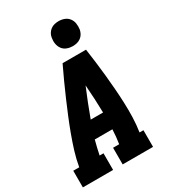

<svg xmlns="http://www.w3.org/2000/svg" viewBox="-231 -1087 1062 1199"><g transform="rotate(-30 300.0 -487.5)"><path d="M3 0V-120H46Q55 -173 71 -225Q87 -277 106 -328.5Q125 -380 146 -431Q167 -482 189 -533Q211 -584 234 -634.5Q257 -685 281 -735H450Q457 -685 463.5 -634.5Q470 -584 475 -533Q480 -482 484 -431Q488 -380 490 -328.5Q492 -277 490.5 -224.5Q489 -172 481 -120H509V0H290V-120H334Q338 -145 340.5 -170.5Q343 -196 344 -222H217Q210 -196 204 -170.5Q198 -145 193 -120H221V0ZM346 -342Q345 -392 342.5 -442.5Q340 -493 336 -543Q315 -493 295 -442.5Q275 -392 257 -342ZM390 -795Q369 -795 349 -802.5Q329 -810 317 -826.5Q305 -843 301.5 -864Q298 -885 302 -907Q304 -922 312 -935.5Q320 -949 332.5 -958.5Q345 -968 360.5 -971.5Q376 -975 390 -975Q412 -975 431.5 -967.5Q451 -960 463.5 -943.5Q476 -927 479 -906Q482 -885 479 -863Q476 -848 468.5 -834.5Q461 -821 448 -811.5Q435 -802 420 -798.5Q405 -795 390 -795Z"/></g></svg>

Font: Iosevka Curly Slab HvExObl
Style: Regular
Weight: 900
Width: 7
Italic angle: -9°
Monospace: yes
Designer: Belleve Invis
Foundry: Belleve Invis
Version: Version 11.1.0; ttfautohint (v1.8.3)